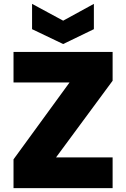

<svg xmlns="http://www.w3.org/2000/svg" viewBox="-20 -974 653 994"><path d="M563 -556 270 -159H563V0H50V-149L340 -547H50V-705H563ZM466 -954V-823L307 -746L146 -823V-954L307 -867Z"/></svg>

Font: SVN-Poppins ExtraBold
Style: Regular
Weight: 800
Designer: Ninad Kale (Devanagari), Jonny Pinhorn (Latin)
Foundry: Indian Type Foundry
Version: Version 3.002 2017; ttfautohint (v1.8.3)